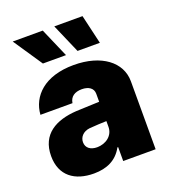

<svg xmlns="http://www.w3.org/2000/svg" viewBox="-139 -853 849 962"><g transform="rotate(-20 286.0 -371.5)"><path d="M144.5 -596.7H267.6L200.2 -752H40ZM329.1 -596.7H448.2L412.1 -752H261.7ZM24.4 -146.5C24.4 -41 95.7 8.8 197.3 8.8C267.6 8.8 320.3 -16.6 351.6 -74.2H355.5V0H528.3V-362.3C528.3 -464.8 433.6 -537.1 286.1 -537.1C129.9 -537.1 51.8 -456.1 44.9 -359.4H215.8C220.7 -392.6 245.1 -409.2 283.2 -409.2C319.3 -409.2 343.8 -392.6 343.8 -363.3V-320.3L219.7 -315.4C111.3 -308.6 24.4 -263.7 24.4 -146.5ZM198.2 -157.2C198.2 -185.5 219.7 -208 252.9 -211.9C277.3 -214.4 326.2 -216.3 344.7 -216.8V-188.5C345.7 -138.7 302.7 -109.4 256.8 -109.4C222.7 -109.4 198.2 -126 198.2 -157.2Z"/></g></svg>

Font: Pretendard Black
Style: Regular
Weight: 900
Designer: Base glyphs from Inter by Rasmus Andersson; Hangeul glyphs from Noto Sans CJK(Source Han Sans) by Jang Soo-young and Kan
Foundry: Kil Hyung-jin
Version: Version 1.309;Glyphs 3.2 (3225)